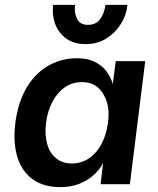

<svg xmlns="http://www.w3.org/2000/svg" viewBox="-20 -756 650 788"><path d="M227 12Q159 12 114.5 -20Q70 -52 51.5 -111Q33 -170 43 -252Q54 -336 88.5 -395Q123 -454 177 -485.5Q231 -517 297 -517Q340 -517 369.5 -502Q399 -487 417 -463Q435 -439 443 -411L455 -505H576L513 0H393L403 -87Q388 -58 362 -35.5Q336 -13 302.5 -0.5Q269 12 227 12ZM277 -85Q316 -86 346.5 -107Q377 -128 397 -166Q417 -204 423 -252Q430 -300 418.5 -337.5Q407 -375 381.5 -397Q356 -419 317 -419Q276 -419 245 -397Q214 -375 194.5 -337Q175 -299 169 -253Q163 -203 173.5 -165.5Q184 -128 210 -106.5Q236 -85 277 -85ZM331 -575Q283 -575 251.5 -598Q220 -621 206.5 -657.5Q193 -694 198 -736H288Q284 -704 296 -679Q308 -654 341 -654Q375 -654 392 -679Q409 -704 413 -736H503Q499 -694 476 -657.5Q453 -621 416.5 -598Q380 -575 331 -575Z"/></svg>

Font: Inclusive Sans SemiBold
Style: Italic
Weight: 600
Italic angle: -7°
Designer: Olivia King
Foundry: Olivia King
Version: Version 2.004